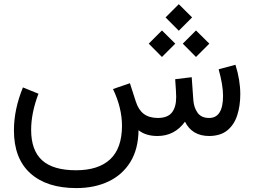

<svg xmlns="http://www.w3.org/2000/svg" viewBox="-20 -663 1239 936"><path d="M787.1 -578.1 851.6 -642.6 916.5 -578.1 851.6 -513.2ZM871.1 -450.2 935.5 -514.6 1000.5 -450.2 935.5 -385.3ZM705.1 -450.2 769.5 -514.6 834.5 -450.2 769.5 -385.3ZM747.6 0Q690.9 0 655.3 -28.3Q654.3 64 615.5 126.7Q576.7 189.5 508.8 221.7Q440.9 253.9 352.1 253.9Q207.5 253.9 127.7 181.6Q47.9 109.4 47.9 -27.3Q47.9 -129.9 91.8 -236.8L167.5 -206.1Q131.8 -112.3 131.8 -29.8Q131.8 69.8 185.3 118.4Q238.8 167 350.6 167Q460 167 517.1 113.5Q574.2 60.1 574.7 -48.8Q574.7 -137.7 530.8 -229L613.3 -257.3L642.1 -168Q654.8 -127.9 680.4 -108.2Q706.1 -88.4 748.5 -87.9Q796.9 -87.9 817.9 -114.3Q838.9 -140.6 838.9 -189.9Q838.9 -201.7 837.6 -223.4Q836.4 -245.1 834 -276.9L914.6 -286.6L922.4 -176.3Q924.8 -139.2 943.1 -113.5Q961.4 -87.9 999.5 -87.9Q1067.4 -87.9 1067.4 -196.3Q1067.4 -247.6 1045.9 -325.2L1127.9 -347.2Q1151.4 -272.5 1151.4 -203.6Q1151.4 -147.9 1136.7 -101.8Q1122.1 -55.7 1088.9 -28.1Q1055.7 -0.5 1000 0Q916.5 0 881.8 -69.8Q831.1 0 747.6 0Z"/></svg>

Font: Vazir
Style: Regular
Weight: 400
Designer: Saber Rastikerdar
Foundry: Saber Rastikerdar
Version: Version 30.0.0